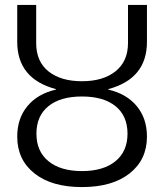

<svg xmlns="http://www.w3.org/2000/svg" viewBox="-20 -750 667 780"><path d="M50 -580V-730H127V-575Q127 -500 177 -460Q227 -420 313 -420Q399 -420 449.5 -460.5Q500 -501 500 -575V-730H577V-580Q577 -430 420 -388V-386Q494 -369 535.5 -319Q577 -269 577 -195Q577 -101 506.5 -45.5Q436 10 313 10Q190 10 120 -45.5Q50 -101 50 -195Q50 -269 91.5 -319Q133 -369 207 -386V-388Q50 -430 50 -580ZM449.5 -318.5Q401 -358 313 -358Q225 -358 176.5 -318.5Q128 -279 128 -207Q128 -135 177 -95Q226 -55 313 -55Q400 -55 449 -95Q498 -135 498 -207Q498 -279 449.5 -318.5Z"/></svg>

Font: M PLUS 1p
Style: Regular
Weight: 400
Version: Version 1.062